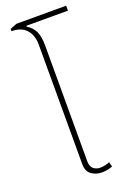

<svg xmlns="http://www.w3.org/2000/svg" viewBox="-148 -814 591 875"><g transform="rotate(-20 147.0 -376.0)"><path d="M188 9Q160 9 138 -6.5Q116 -22 116 -57V-636Q116 -683 91.5 -710Q67 -737 20 -737V-748L53 -761H294V-737H93L92 -733Q118 -717 130 -692.5Q142 -668 142 -624V-62Q142 -37 155 -25.5Q168 -14 189 -14Q200 -14 213 -17Q226 -20 234 -24L240 -1Q229 4 214.5 6.5Q200 9 188 9Z"/></g></svg>

Font: Noto Sans Thai UI Thin
Style: Regular
Weight: 100
Designer: Monotype Design Team
Foundry: Monotype Imaging Inc.
Version: Version 2.000